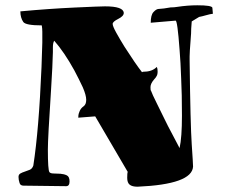

<svg xmlns="http://www.w3.org/2000/svg" viewBox="-20 -706 856 726"><path d="M230 -2 69 -4Q57 -4 54 -14Q50 -26 50 -37Q50 -46 57 -50Q64 -54 73.5 -57Q83 -60 92.5 -64Q102 -68 106 -80Q127 -215 137 -453Q139 -516 140 -545V-586Q140 -598 138 -610Q77 -610 68 -623Q57 -639 57 -663Q165 -673 262 -677.5Q359 -682 377 -682Q447 -682 448 -657Q448 -645 427 -634.5Q406 -624 406 -615.5Q406 -607 419.5 -582.5Q433 -558 451 -529Q492 -465 517 -433Q519 -435 525 -435Q555 -435 573 -453Q576 -447 576 -435.5Q576 -424 572 -418Q569 -412 563 -406Q549 -390 549 -376.5Q549 -363 551 -363Q555 -351 573 -315L603 -254Q615 -229 627 -207Q639 -185 647.5 -168Q656 -151 659 -146Q668 -186 668 -268.5Q668 -351 665 -410Q663 -470 659 -518Q651 -628 644 -628L550 -620Q550 -649 560 -660Q570 -671 578 -672L600 -674Q612 -676 625 -678Q639 -678 650 -680Q690 -686 726 -686Q780 -686 783 -677L785 -654Q775 -653 759.5 -648.5Q744 -644 733 -642Q730 -640 719 -633.5Q708 -627 705 -625Q704 -617 703 -598Q703 -580 701 -558Q697 -508 697 -493V-477Q700 -233 705 -160Q710 -87 710 -76Q706 -9 500 0Q480 0 470.5 -7.5Q461 -15 461 -33.5Q461 -52 463 -56L340 -266L276 -261Q276 -265 276.5 -270.5Q277 -276 281.5 -286.5Q286 -297 296 -304Q306 -311 306 -328.5Q306 -346 293 -376Q279 -406 261 -440Q223 -509 185 -552Q180 -544 180 -527V-509Q179 -461 173 -366Q161 -182 161 -141Q161 -62 167 -55Q171 -50 183 -50Q195 -50 208.5 -49Q222 -48 232.5 -43Q243 -38 243 -20Q243 -2 230 -2Z"/></svg>

Font: Miltonian Tattoo
Style: Regular
Weight: 400
Designer: Pablo Impallari
Foundry: Pablo Impallari
Version: Version 1.008